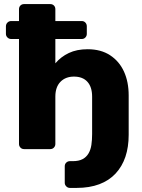

<svg xmlns="http://www.w3.org/2000/svg" viewBox="-20 -730 697 940"><path d="M322 190Q312 190 304.5 182.5Q297 175 297 165V84Q297 73 304.5 66Q312 59 322 59H336Q366 59 384.5 49Q403 39 413.5 21Q424 3 427.5 -21Q431 -45 431 -74V-257Q431 -304 408 -329.5Q385 -355 342 -355Q301 -355 276 -329.5Q251 -304 251 -257V-25Q251 -15 244 -7.5Q237 0 226 0H98Q87 0 80 -7.5Q73 -15 73 -25V-539H35Q24 -539 16.5 -546.5Q9 -554 9 -564V-601Q9 -612 16.5 -619.5Q24 -627 35 -627H73V-685Q73 -696 80 -703Q87 -710 98 -710H226Q237 -710 244 -703Q251 -696 251 -685V-627H380Q391 -627 398 -619.5Q405 -612 405 -601V-564Q405 -554 398 -546.5Q391 -539 380 -539H251V-420Q278 -452 317 -470.5Q356 -489 409 -489Q474 -489 519 -459.5Q564 -430 587 -379.5Q610 -329 610 -263V-70Q610 -10 594 37.5Q578 85 546 119.5Q514 154 466 172Q418 190 355 190Z"/></svg>

Font: DVN-Rubik
Style: Bold
Weight: 700
Designer: Hubert and Fischer
Foundry: Hubert & Fischer
Version: Version 2.102